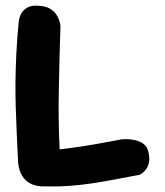

<svg xmlns="http://www.w3.org/2000/svg" viewBox="-20 -671 591 689"><path d="M146 -2Q116 -1 96.5 -9Q77 -17 66 -31Q55 -45 50.5 -60Q46 -75 45 -87Q42 -145 40 -193.5Q38 -242 36.5 -286.5Q35 -331 35.5 -377Q36 -423 38.5 -475.5Q41 -528 47 -592Q47 -592 48.5 -601.5Q50 -611 56.5 -623Q63 -635 78.5 -644Q94 -653 123 -650Q149 -648 164 -637Q179 -626 186 -612.5Q193 -599 195 -589Q197 -579 197 -579Q193 -454 191 -344Q189 -234 194 -135Q237 -140 273 -145.5Q309 -151 344 -157.5Q379 -164 417 -171Q417 -171 425.5 -171.5Q434 -172 446.5 -171Q459 -170 472.5 -166Q486 -162 497 -153Q508 -144 512 -128Q518 -104 514.5 -88Q511 -72 503.5 -62.5Q496 -53 489 -48.5Q482 -44 482 -44Q434 -35 392 -27Q350 -19 310 -13Q270 -7 230 -4Q190 -1 146 -2Z"/></svg>

Font: Sour Gummy
Style: Bold
Weight: 700
Designer: Stefie Justprince
Foundry: Eifetstype
Version: Version 1.000